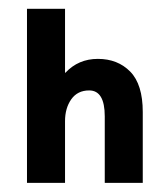

<svg xmlns="http://www.w3.org/2000/svg" viewBox="-20 -722 375 434"><path d="M41 -308.6V-702.1H127V-557.6H127.9Q157.2 -588.9 201.2 -588.9Q246.1 -588.9 274.4 -560.1Q302.7 -531.2 302.7 -468.8V-308.6H216.8V-459Q216.8 -517.6 181.6 -517.6Q155.3 -517.6 141.1 -497.6Q127 -477.5 127 -448.2V-308.6Z"/></svg>

Font: Gothic A1 ExtraBold
Style: Regular
Weight: 800
Designer: HanYang I&C Co.,Ltd.
Foundry: HanYang I&C Co.,Ltd.
Version: Version 2.50